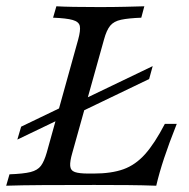

<svg xmlns="http://www.w3.org/2000/svg" viewBox="-27 -591 601 611"><path d="M196 -218.5 207.3 -259.7 458.9 -380.6 447.6 -339.5ZM28.2 -146.8 40.3 -187.9 209.7 -269.4 197.6 -228.2ZM-7.3 0 3.2 -36.3Q47.6 -37.9 70.2 -43.5Q92.7 -49.2 103.2 -63.3Q113.7 -77.4 121.8 -105.6L221.8 -465.3Q229.8 -494.4 227 -508.1Q224.2 -521.8 204.4 -527.4Q184.7 -533.1 141.9 -534.7L152.4 -571Q194.4 -568.5 288.7 -568.5Q333.9 -568.5 371 -569.4Q408.1 -570.2 432.3 -571L422.6 -534.7Q381.5 -533.1 358.5 -528.2Q335.5 -523.4 323.8 -509.3Q312.1 -495.2 304 -465.3L203.2 -104.8Q195.2 -77.4 196.4 -62.9Q197.6 -48.4 211.3 -43.5Q225 -38.7 254 -38.7H271Q327.4 -38.7 365.7 -52.4Q404 -66.1 434.7 -100.4Q465.3 -134.7 497.6 -196.8H535.5Q510.5 -133.9 495.2 -87.5Q479.8 -41.1 470.2 0Q426.6 -1.6 379.4 -2Q332.3 -2.4 273.4 -2.4Q180.6 -2.4 110.1 -2Q39.5 -1.6 -7.3 0Z"/></svg>

Font: Playfair 9pt
Style: Italic
Weight: 400
Italic angle: -15.6°
Designer: Claus Eggers Sørensen
Foundry: Claus Eggers Sørensen
Version: Version 2.001;gftools[0.9.30]